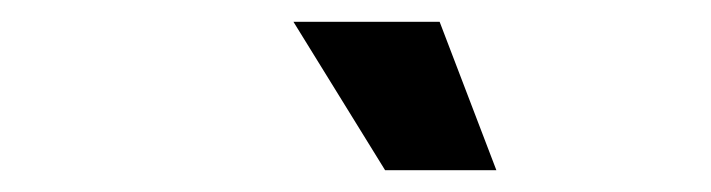

<svg xmlns="http://www.w3.org/2000/svg" viewBox="-20 -726 652 176"><path d="M435 -570H333L249 -706H383Z"/></svg>

Font: Space Mono
Style: Bold Italic
Weight: 700
Italic angle: -12°
Monospace: yes
Designer: Colophon Foundry / Benjamin Critton
Foundry: Colophon Foundry
Version: Version 1.000;PS 1.000;hotconv 1.0.81;makeotf.lib2.5.63406